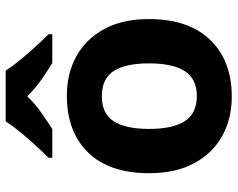

<svg xmlns="http://www.w3.org/2000/svg" viewBox="-98 -708 816 659"><g transform="rotate(-90 309.5 -378.0)"><path d="M574 -274Q574 -138 502.5 -64Q431 10 308 10Q232 10 172.5 -23Q113 -56 79 -119.5Q45 -183 45 -274Q45 -410 116 -483Q187 -556 311 -556Q388 -556 447 -523Q506 -490 540 -427.5Q574 -365 574 -274ZM197 -274Q197 -193 223.5 -151.5Q250 -110 310 -110Q369 -110 395.5 -151.5Q422 -193 422 -274Q422 -355 395.5 -395.5Q369 -436 309 -436Q250 -436 223.5 -395.5Q197 -355 197 -274ZM397 -766Q411 -744 433.5 -716.5Q456 -689 480 -663Q504 -637 522 -619V-606H423Q397 -622 366 -643.5Q335 -665 309 -692Q283 -665 253 -644Q223 -623 197 -606H98V-619Q117 -638 140.5 -663.5Q164 -689 186.5 -716.5Q209 -744 223 -766Z"/></g></svg>

Font: Noto Sans Bengali
Style: Bold
Weight: 700
Designer: Jelle Bosma - Monotype Design Team
Foundry: Monotype Imaging Inc.
Version: Version 2.003; ttfautohint (v1.8.4.7-5d5b)